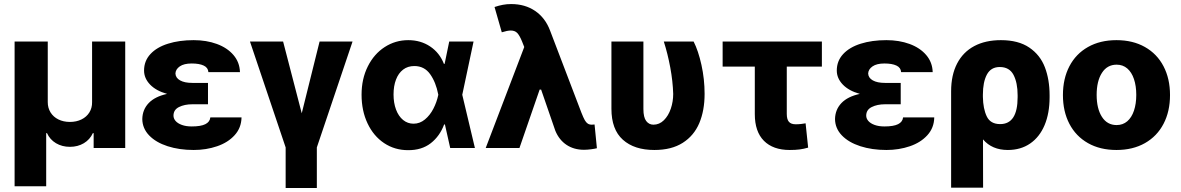

<svg xmlns="http://www.w3.org/2000/svg" viewBox="-20 -737 5878 956"><path d="M52.7 -530.3H217.8V-228.5Q217.8 -199.7 231.7 -177.2Q245.6 -154.8 270.8 -142.3Q295.9 -129.9 328.1 -129.9Q360.4 -129.9 385.7 -142.3Q411.1 -154.8 425 -177.2Q439 -199.7 438.5 -228.5V-530.3H603.5V0H446.3V-74.2H442.4Q427.7 -42 397.5 -23.9Q367.2 -5.9 328.1 -5.9Q289.1 -5.9 258.8 -23.9Q228.5 -42 213.9 -74.2H210V190.4H52.7Z M812 -269.5Q757.3 -284.7 727.3 -315.9Q697.3 -347.2 697.3 -385.7Q697.3 -433.6 729 -467.8Q760.7 -502 816.7 -519.5Q872.6 -537.1 944.3 -537.1Q1007.8 -537.1 1059.8 -518.1Q1111.8 -499 1142.6 -462.9Q1173.3 -426.8 1174.8 -377.9H1017.6Q1016.1 -400.4 994.1 -410.6Q972.2 -420.9 934.6 -420.9Q896 -420.9 875.2 -406.5Q854.5 -392.1 853.5 -371.1Q854.5 -349.1 876.7 -336.7Q898.9 -324.2 937.5 -324.2H1015.6V-217.8H937.5Q898.9 -217.8 871.3 -204.1Q843.8 -190.4 843.8 -161.1Q843.8 -147 854.2 -134.8Q864.7 -122.6 885.5 -115Q906.2 -107.4 934.6 -107.4Q980 -107.4 1002.4 -118.7Q1024.9 -129.9 1027.3 -152.3H1182.6Q1181.6 -100.6 1148.4 -64Q1115.2 -27.3 1061 -8.8Q1006.8 9.8 944.3 9.8Q872.6 9.8 814.5 -9Q756.3 -27.8 722.7 -62.7Q689 -97.7 688.5 -144.5Q689.5 -191.4 720.5 -223.9Q751.5 -256.3 812 -269.5Z M1389.6 -530.3 1482.4 -172.9 1571.3 -530.3H1735.4L1557.6 -2.9V199.2H1402.3V-2.9L1224.6 -530.3Z M1780.3 -265.6Q1780.3 -344.2 1811.3 -406.2Q1842.3 -468.3 1895.5 -502.7Q1948.7 -537.1 2012.7 -537.1Q2074.7 -537.1 2121.8 -505.6Q2168.9 -474.1 2190.4 -418.9H2193.8L2216.8 -530.3H2337.9L2281.7 -265.1L2344.7 0H2221.7L2195.3 -117.2H2191.4Q2169.9 -59.1 2124.8 -23.9Q2079.6 11.2 2011.7 10.7Q1945.3 10.7 1892.6 -24.4Q1839.8 -59.6 1810.1 -122.6Q1780.3 -185.5 1780.3 -265.6ZM2039.1 -121.1Q2070.3 -121.1 2095.7 -142.1Q2121.1 -163.1 2137.9 -195.8Q2154.8 -228.5 2162.1 -263.7L2162.6 -265.1L2162.1 -266.6Q2150.4 -327.6 2121.6 -367.9Q2092.8 -408.2 2043 -408.2Q2010.3 -408.2 1987.1 -390.4Q1963.9 -372.6 1951.7 -340.6Q1939.5 -308.6 1939.5 -266.6Q1939.5 -224.6 1951.9 -191.4Q1964.4 -158.2 1987.1 -139.6Q2009.8 -121.1 2039.1 -121.1Z M2745.1 -85.9 2674.3 -291H2667L2566.4 0H2398.4L2590.3 -502.9L2579.1 -531.2Q2566.9 -561 2555.2 -573Q2543.5 -585 2523.4 -585Q2506.3 -585 2478.5 -576.2L2442.4 -702.1Q2464.4 -709.5 2483.9 -713.1Q2503.4 -716.8 2525.4 -716.8Q2594.2 -716.8 2644.5 -682.6Q2694.8 -648.4 2718.8 -585L2875 -175.8Q2884.8 -150.9 2891.6 -138.9Q2898.4 -127 2906.5 -121.6Q2914.6 -116.2 2926.8 -116.2Q2936.5 -116.2 2940.4 -117.2L2952.1 1Q2941.4 3.9 2922.6 6.3Q2903.8 8.8 2887.7 8.8Q2837.9 8.8 2801 -15.6Q2764.2 -40 2745.1 -85.9Z M3183.6 -530.3V-194.3Q3183.6 -152.8 3197.5 -134.5Q3211.4 -116.2 3233.4 -116.2Q3263.2 -116.2 3285.6 -138.4Q3308.1 -160.6 3320.1 -196Q3332 -231.4 3332 -269.5Q3330.1 -332.5 3317.4 -400.9Q3304.7 -469.2 3285.2 -530.3H3433.6Q3457 -484.4 3472.7 -413.6Q3488.3 -342.8 3488.3 -269.5Q3488.3 -186.5 3461.9 -124Q3435.5 -61.5 3379.6 -25.9Q3323.7 9.8 3238.3 9.8Q3138.2 9.8 3081.3 -41.3Q3024.4 -92.3 3024.4 -195.3V-530.3Z M4072.3 -405.3H3897.5V-169.9Q3897.5 -142.6 3908.2 -130.4Q3918.9 -118.2 3941.4 -118.2Q3957 -118.2 3968.3 -119.6Q3979.5 -121.1 3991.2 -123L4003.9 -2Q3981.9 4.4 3961.4 7.1Q3940.9 9.8 3912.1 9.8Q3829.1 9.8 3783.7 -35.9Q3738.3 -81.5 3738.3 -168.9V-405.3H3578.1V-530.3H4072.3Z M4261.2 -269.5Q4206.5 -284.7 4176.5 -315.9Q4146.5 -347.2 4146.5 -385.7Q4146.5 -433.6 4178.2 -467.8Q4210 -502 4265.9 -519.5Q4321.8 -537.1 4393.6 -537.1Q4457 -537.1 4509 -518.1Q4561 -499 4591.8 -462.9Q4622.6 -426.8 4624 -377.9H4466.8Q4465.3 -400.4 4443.4 -410.6Q4421.4 -420.9 4383.8 -420.9Q4345.2 -420.9 4324.5 -406.5Q4303.7 -392.1 4302.7 -371.1Q4303.7 -349.1 4325.9 -336.7Q4348.1 -324.2 4386.7 -324.2H4464.8V-217.8H4386.7Q4348.1 -217.8 4320.6 -204.1Q4293 -190.4 4293 -161.1Q4293 -147 4303.5 -134.8Q4314 -122.6 4334.7 -115Q4355.5 -107.4 4383.8 -107.4Q4429.2 -107.4 4451.7 -118.7Q4474.1 -129.9 4476.6 -152.3H4631.8Q4630.9 -100.6 4597.7 -64Q4564.5 -27.3 4510.3 -8.8Q4456.1 9.8 4393.6 9.8Q4321.8 9.8 4263.7 -9Q4205.6 -27.8 4171.9 -62.7Q4138.2 -97.7 4137.7 -144.5Q4138.7 -191.4 4169.7 -223.9Q4200.7 -256.3 4261.2 -269.5Z M4963.9 -537.1Q5050.8 -537.1 5105 -500.2Q5159.2 -463.4 5182.6 -402.1Q5206.1 -340.8 5206.1 -262.7V-252.9Q5206.1 -173.3 5181.2 -114Q5156.2 -54.7 5109.4 -22.5Q5062.5 9.8 4998 9.8Q4919.4 9.8 4874.5 -43L4875 197.3H4715.8V-282.2Q4715.8 -363.3 4745.6 -420.7Q4775.4 -478 4831.1 -507.6Q4886.7 -537.1 4963.9 -537.1ZM4960 -119.1Q5046.9 -119.1 5046.9 -252.9V-262.7Q5046.9 -325.2 5026.4 -364.3Q5005.9 -403.3 4958 -403.3Q4914.1 -403.3 4894 -366Q4874 -328.6 4874 -265.6V-254.4Q4875 -195.3 4893.3 -157.2Q4911.6 -119.1 4960 -119.1Z M5272.5 -263.7Q5272.5 -345.2 5304.7 -407Q5336.9 -468.8 5397.2 -502.9Q5457.5 -537.1 5539.1 -537.1Q5620.6 -537.1 5680.9 -502.9Q5741.2 -468.8 5773.4 -407Q5805.7 -345.2 5805.7 -263.7Q5805.7 -182.1 5773.4 -120.4Q5741.2 -58.6 5680.9 -24.4Q5620.6 9.8 5539.1 9.8Q5457.5 9.8 5397.2 -24.4Q5336.9 -58.6 5304.7 -120.4Q5272.5 -182.1 5272.5 -263.7ZM5637.7 -264.6Q5637.7 -309.1 5626.2 -343.3Q5614.7 -377.4 5592.8 -396.2Q5570.8 -415 5540 -415Q5492.7 -415 5466.6 -374Q5440.4 -333 5440.4 -264.6Q5440.4 -196.3 5466.6 -155.3Q5492.7 -114.3 5540 -114.3Q5570.8 -114.3 5592.8 -133.1Q5614.7 -151.9 5626.2 -186Q5637.7 -220.2 5637.7 -264.6Z"/></svg>

Font: Pretendard GOV ExtraBold
Style: Regular
Weight: 800
Designer: Base glyphs from Inter by Rasmus Andersson; Hangeul glyphs from Noto Sans CJK(Source Han Sans) by Jang Soo-young and Kan
Foundry: Kil Hyung-jin
Version: Version 1.309